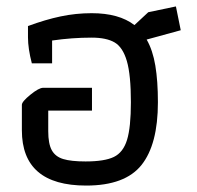

<svg xmlns="http://www.w3.org/2000/svg" viewBox="-20 -567 614 597"><path d="M48 -162V-241Q48 -251 74.5 -272.5Q101 -294 114 -294H266V-223H130V-159Q130 -120 141 -100Q152 -80 176.5 -72.5Q201 -65 246 -65Q305 -65 334 -79Q363 -93 375 -132Q387 -171 387 -249Q387 -334 374.5 -377Q362 -420 336.5 -435Q311 -450 265 -450Q204 -450 142 -441V-370H79Q67 -416 67 -451V-486Q121 -506 168.5 -516Q216 -526 265 -526Q350 -526 398 -489L441 -529L527 -547L542 -473L436 -444Q455 -411 463 -363Q471 -315 471 -249Q471 -118 420 -54Q369 10 248 10Q48 10 48 -162Z"/></svg>

Font: Athiti Medium
Style: Regular
Weight: 500
Designer: CadsonDemak Team
Foundry: CadsonDemak
Version: Version 1.033